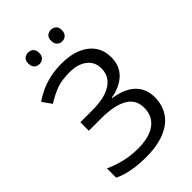

<svg xmlns="http://www.w3.org/2000/svg" viewBox="-267 -1007 1117 1117"><g transform="rotate(-45 291.5 -448.5)"><path d="M514.2 -546.4Q514.2 -473.6 469.2 -431.4Q424.3 -389.2 349.1 -376.5V-373Q437 -360.4 482.9 -316.4Q528.8 -272.5 528.8 -201.2Q528.8 -138.2 497.3 -90.6Q465.8 -43 402.8 -16.6Q339.8 9.8 246.1 9.8Q188 9.8 135.3 0.7Q82.5 -8.3 38.6 -29.3V-106Q68.8 -91.3 104 -80.6Q139.2 -69.8 175.5 -64.2Q211.9 -58.6 245.1 -58.6Q341.8 -58.6 391.8 -95.9Q441.9 -133.3 441.9 -201.2Q441.9 -271 384 -303Q326.2 -335 221.7 -335H119.1V-404.8H218.3Q288.6 -404.8 335 -421.1Q381.3 -437.5 404.5 -467.5Q427.7 -497.6 427.7 -538.6Q427.7 -594.7 387 -625Q346.2 -655.3 280.8 -655.3Q212.9 -655.3 168.5 -637.9Q124 -620.6 82 -593.3L42 -649.9Q70.3 -670.4 106.4 -687.3Q142.6 -704.1 186.5 -714.1Q230.5 -724.1 281.2 -724.1Q356.9 -724.1 408.7 -701.4Q460.4 -678.7 487.3 -638.7Q514.2 -598.6 514.2 -546.4ZM146.5 -859.9Q146.5 -884.3 159.2 -895.5Q171.9 -906.7 190.4 -906.7Q209.5 -906.7 222.4 -895.5Q235.4 -884.3 235.4 -859.9Q235.4 -835.9 222.4 -824Q209.5 -812 190.4 -812Q171.9 -812 159.2 -824Q146.5 -835.9 146.5 -859.9ZM334 -859.9Q334 -884.3 346.7 -895.5Q359.4 -906.7 377.4 -906.7Q396 -906.7 409.2 -895.5Q422.4 -884.3 422.4 -859.9Q422.4 -835.9 409.2 -824Q396 -812 377.4 -812Q359.4 -812 346.7 -824Q334 -835.9 334 -859.9Z"/></g></svg>

Font: Wonky
Style: Regular
Weight: 400
Designer: Monotype Design Team
Foundry: Monotype Imaging Inc.
Version: Version 3.000